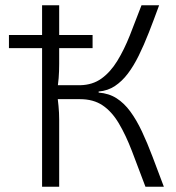

<svg xmlns="http://www.w3.org/2000/svg" viewBox="-20 -710 671 730"><path d="M14 -527V-577H332V-527ZM585 -690Q565 -635 546 -586.5Q527 -538 507.5 -498.5Q488 -459 466 -430Q444 -401 417 -383Q390 -365 355 -362V-358Q394 -355 423 -336.5Q452 -318 475.5 -286Q499 -254 519.5 -210.5Q540 -167 560 -114Q580 -61 603 0H533Q505 -75 481.5 -136Q458 -197 431.5 -241.5Q405 -286 370 -309.5Q335 -333 284 -333L285 -386Q332 -387 366 -411.5Q400 -436 426 -478.5Q452 -521 473.5 -575Q495 -629 518 -690ZM205 -690V-467Q205 -438 203 -413Q201 -388 196 -361Q200 -333 202.5 -307Q205 -281 205 -255V0H140V-690ZM320 -386V-333H182V-386Z"/></svg>

Font: Exo 2 Light
Style: Regular
Weight: 300
Designer: Natanael Gama
Foundry: Natanael Gama
Version: Version 2.010